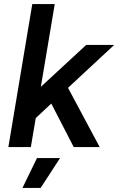

<svg xmlns="http://www.w3.org/2000/svg" viewBox="-20 -720 579 940"><path d="M138 -700H248L180 -295L402 -500H539L313 -290L468 0H341L231 -213L155 -142L131 0H21ZM161 54H274L179 200H90Z"/></svg>

Font: Oak Sans Semibold
Style: Italic
Weight: 600
Italic angle: -9.49998°
Foundry: Erik Kennedy, Walven
Version: Version 1.000